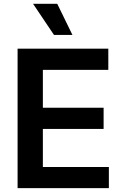

<svg xmlns="http://www.w3.org/2000/svg" viewBox="-20 -981 648 1001"><path d="M71.7 0H547.6V-110.4H203.5V-308.9H520.2V-419.4H203.5V-616.8H544.7V-727.3H71.7ZM152.3 -961.3 261.4 -799H357.6L278.4 -961.3Z"/></svg>

Font: Margiela Sans Semi Bold
Style: Regular
Weight: 600
Designer: Stefan Endress, Andreas Faust
Version: Version 1.100;FEAKit 1.0